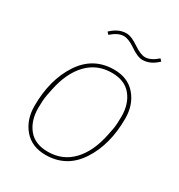

<svg xmlns="http://www.w3.org/2000/svg" viewBox="-170 -815 874 940"><g transform="rotate(30 267.0 -345.0)"><path d="M403 -628Q375 -628 331 -659Q294 -684 267 -684Q236 -684 198 -651L187 -663Q227 -702 272 -702Q301 -702 344 -672Q382 -646 408 -646Q440 -646 477 -679L488 -667Q448 -628 403 -628ZM225 12Q147 12 103 -39.5Q59 -91 59 -169Q59 -317 125 -417.5Q191 -518 309 -518Q387 -518 431 -466.5Q475 -415 475 -337Q475 -189 409 -88.5Q343 12 225 12ZM227 -7Q310 -7 365 -64.5Q420 -122 441 -225L449 -265Q454 -292 454 -337Q454 -408 417 -453.5Q380 -499 307 -499Q224 -499 169 -441.5Q114 -384 93 -281L85 -241Q80 -214 80 -169Q80 -98 117 -52.5Q154 -7 227 -7Z"/></g></svg>

Font: IBM Plex Sans Thin
Style: Italic
Weight: 100
Italic angle: -11.31°
Designer: Mike Abbink, Paul van der Laan, Pieter van Rosmalen
Foundry: Bold Monday
Version: Version 3.0